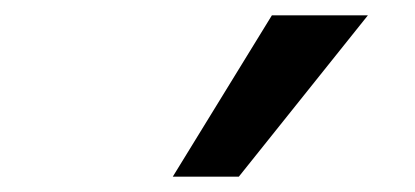

<svg xmlns="http://www.w3.org/2000/svg" viewBox="-20 -786 540 250"><path d="M205 -556 334 -766H459L291 -556Z"/></svg>

Font: Nunito Sans 10pt Expanded SemiBold
Style: Regular
Weight: 600
Width: 7
Designer: Vernon Adams
Foundry: Vernon Adams
Version: Version 3.101;gftools[0.9.27]